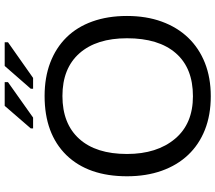

<svg xmlns="http://www.w3.org/2000/svg" viewBox="-70 -838 918 818"><g transform="rotate(-90 389.0 -429.0)"><path d="M730 -347Q730 -265 706 -199Q682 -133 637.5 -86.5Q593 -40 530 -15Q467 10 388 10Q308 10 245 -15Q182 -40 138 -86.5Q94 -133 70.5 -199Q47 -265 47 -347Q47 -512 137 -605Q228 -698 389 -698Q468 -698 531 -674Q594 -650 638.5 -605Q683 -560 706.5 -494.5Q730 -429 730 -347ZM635 -347Q635 -477 571 -549.5Q507 -622 389 -622Q271 -622 206.5 -550.5Q142 -479 142 -347Q142 -219 207 -142Q271 -66 388 -66Q508 -66 571.5 -139Q635 -212 635 -347ZM251 -747V-757L347 -868H448V-854L297 -747ZM420 -747V-757L517 -868H618V-854L466 -747Z"/></g></svg>

Font: Libra Sans
Style: Regular
Weight: 400
Foundry: Context Ltd
Version: Version 1.000; ttfautohint (v1.3)